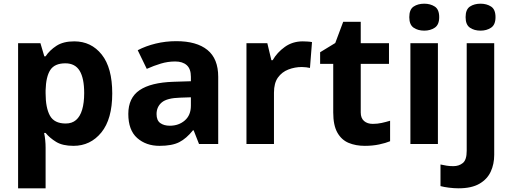

<svg xmlns="http://www.w3.org/2000/svg" viewBox="-20 -780 2775 1040"><path d="M382 -556Q474 -556 531 -484.5Q588 -413 588 -274Q588 -135 529 -62.5Q470 10 378 10Q319 10 284 -11.5Q249 -33 227 -60H219Q223 -41 225 -20.5Q227 0 227 20V240H78V-546H199L220 -475H227Q249 -508 286 -532Q323 -556 382 -556ZM334 -437Q276 -437 252.5 -401Q229 -365 227 -291V-275Q227 -196 250.5 -153.5Q274 -111 336 -111Q370 -111 392 -130Q414 -149 425 -186Q436 -223 436 -276Q436 -356 411.5 -396.5Q387 -437 334 -437Z M935 -557Q1045 -557 1103.5 -509.5Q1162 -462 1162 -364V0H1058L1029 -74H1025Q990 -30 951 -10Q912 10 844 10Q771 10 723 -32.5Q675 -75 675 -163Q675 -250 736 -291.5Q797 -333 919 -337L1014 -340V-364Q1014 -407 991.5 -427Q969 -447 929 -447Q889 -447 851 -435.5Q813 -424 775 -407L726 -508Q770 -531 823.5 -544Q877 -557 935 -557ZM956 -251Q884 -249 856 -225Q828 -201 828 -162Q828 -128 848 -113.5Q868 -99 900 -99Q948 -99 981 -127.5Q1014 -156 1014 -208V-253Z M1620 -556Q1631 -556 1646 -555Q1661 -554 1670 -552L1659 -412Q1652 -414 1638.5 -415.5Q1625 -417 1615 -417Q1577 -417 1542 -403.5Q1507 -390 1485.5 -360Q1464 -330 1464 -278V0H1315V-546H1428L1450 -454H1457Q1481 -496 1523 -526Q1565 -556 1620 -556Z M1999 -109Q2024 -109 2047 -114Q2070 -119 2093 -126V-15Q2069 -5 2033.5 2.5Q1998 10 1956 10Q1907 10 1868.5 -6Q1830 -22 1807.5 -61.5Q1785 -101 1785 -171V-434H1714V-497L1796 -547L1839 -662H1934V-546H2087V-434H1934V-171Q1934 -140 1952 -124.5Q1970 -109 1999 -109Z M2352 -546V0H2203V-546ZM2278 -760Q2311 -760 2335 -744.5Q2359 -729 2359 -687Q2359 -646 2335 -630Q2311 -614 2278 -614Q2244 -614 2220.5 -630Q2197 -646 2197 -687Q2197 -729 2220.5 -744.5Q2244 -760 2278 -760Z M2464 240Q2439 240 2411.5 236.5Q2384 233 2366 228V111Q2384 115 2400 117.5Q2416 120 2436 120Q2466 120 2487 103Q2508 86 2508 37V-546H2657V59Q2657 109 2638 150Q2619 191 2576.5 215.5Q2534 240 2464 240ZM2502 -687Q2502 -729 2525.5 -744.5Q2549 -760 2583 -760Q2616 -760 2640 -744.5Q2664 -729 2664 -687Q2664 -646 2640 -630Q2616 -614 2583 -614Q2549 -614 2525.5 -630Q2502 -646 2502 -687Z"/></svg>

Font: Noto Sans Kawi
Style: Bold
Weight: 700
Designer: Fadhl Haqq
Version: Version 1.000